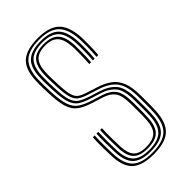

<svg xmlns="http://www.w3.org/2000/svg" viewBox="-198 -658 716 716"><g transform="rotate(-45 160.0 -300.0)"><path d="M157.8 6.2Q98 6.2 71.2 -19.2Q44.5 -44.8 42.8 -103.8Q42 -127.2 41.6 -149.5Q41.2 -171.8 42.8 -199.5H52.5Q51 -171 51.4 -148.8Q51.8 -126.5 52.2 -104Q54 -49 78.4 -25.2Q102.8 -1.5 157.8 -1.5Q214.2 -1.5 240.2 -24.9Q266.2 -48.2 268.8 -102.8Q269.8 -119.5 269.9 -131Q270 -142.5 269.9 -154.2Q269.8 -166 269.8 -183.8Q269.8 -242.5 249.5 -269.9Q229.2 -297.2 184.5 -311.2L144.8 -323.8Q122 -331 108.5 -339.8Q95 -348.5 88.8 -368.8Q82.5 -389 81 -430.5Q80.2 -452 79.8 -464.5Q79.2 -477 80 -495Q81.8 -536.8 99.8 -555.9Q117.8 -575 159.2 -575Q198.2 -575 216.6 -556.2Q235 -537.5 237.8 -493.8Q238.2 -483.2 238.1 -454.8Q238 -426.2 236 -402H226.5Q228.2 -426.2 228.5 -454.5Q228.8 -482.8 228 -493.8Q225.5 -532.5 209.5 -549.9Q193.5 -567.2 159.2 -567.2Q124 -567.2 107.5 -550.4Q91 -533.5 89.8 -495Q89 -477 89.5 -464.1Q90 -451.2 90.8 -430.5Q92.2 -391.2 97.6 -372.6Q103 -354 115 -346.2Q127 -338.5 147.5 -332L187.2 -319.5Q216.5 -310.2 237 -295.4Q257.5 -280.5 268.4 -254.2Q279.2 -228 279.2 -183.8Q279.2 -166 279.4 -154.1Q279.5 -142.2 279.4 -130.8Q279.2 -119.2 278.5 -102.5Q275.5 -45.2 248.1 -19.5Q220.8 6.2 157.8 6.2ZM157.8 -9.2Q108.2 -9.2 85.9 -31.2Q63.5 -53.2 62 -104.2Q61.2 -128 60.9 -150Q60.5 -172 62 -199.5H71.5Q70.5 -172.8 70.6 -151.1Q70.8 -129.5 71.5 -104.5Q73 -57.5 93.1 -37.4Q113.2 -17.2 157.8 -17.2Q204.2 -17.2 225.8 -37.1Q247.2 -57 249.5 -103.2Q250.8 -127.2 250.5 -144.2Q250.2 -161.2 250.2 -183.8Q250.2 -239.8 232.2 -261.9Q214.2 -284 179.5 -295L139 -307.5Q112.8 -315.8 96.4 -326.1Q80 -336.5 71.8 -359.8Q63.5 -383 61.8 -430Q61 -449.5 60.5 -464.8Q60 -480 60.8 -495.5Q62.2 -546.8 85.5 -568.8Q108.8 -590.8 159.2 -590.8Q209.2 -590.8 231.5 -567.9Q253.8 -545 256.8 -494.5Q257.8 -482 257.4 -453.2Q257 -424.5 255 -402H245.5Q247.5 -424.5 247.8 -454.2Q248 -484 247.2 -494Q244.2 -543 223.1 -562.9Q202 -582.8 159.2 -582.8Q113.2 -582.8 92.8 -562.2Q72.2 -541.8 70.5 -495.8Q69.8 -477 70.2 -464.4Q70.8 -451.8 71.5 -430Q73 -385.8 80.1 -364.1Q87.2 -342.5 102.2 -333Q117.2 -323.5 142 -315.5L182 -303Q220.5 -290.8 240.2 -266.8Q260 -242.8 260 -183.8Q260 -158.2 260.2 -143.1Q260.5 -128 259.2 -103.2Q256.8 -53.2 233.4 -31.2Q210 -9.2 157.8 -9.2ZM157.8 -25Q118.5 -25 100.5 -43.4Q82.5 -61.8 81.2 -105Q80.5 -127.2 80.1 -149.1Q79.8 -171 81.2 -199.5H90.8Q89.5 -169.8 89.9 -149Q90.2 -128.2 90.8 -105Q92 -67 107.2 -49.9Q122.5 -32.8 157.8 -32.8Q194 -32.8 211.1 -49.2Q228.2 -65.8 230.2 -103.8Q231.5 -129.5 231.2 -144.9Q231 -160.2 231 -183.8Q231 -232.2 217 -250.8Q203 -269.2 174.2 -278.2L133.5 -291Q101 -301 81.6 -314.6Q62.2 -328.2 53.2 -354.6Q44.2 -381 42.5 -429.5Q41.5 -450.8 41.1 -465.5Q40.8 -480.2 41.5 -496.5Q43.2 -556 71.1 -581.1Q99 -606.2 159.2 -606.2Q218 -606.2 245.1 -580.4Q272.2 -554.5 276 -494.8Q276.8 -483.5 276.5 -454.1Q276.2 -424.8 274.2 -402H264.5Q266.8 -425.5 267 -454.5Q267.2 -483.5 266.5 -494.8Q263 -549.8 238.2 -574.1Q213.5 -598.5 159.2 -598.5Q103.2 -598.5 78 -574.5Q52.8 -550.5 51 -495.8Q50.5 -479.2 50.9 -465.5Q51.2 -451.8 52 -429.8Q54 -381.2 62.9 -356.4Q71.8 -331.5 89.8 -319.9Q107.8 -308.2 136.2 -299.2L176.8 -286.5Q209.8 -276.5 225.2 -255.8Q240.8 -235 240.8 -183.8Q240.8 -166 240.9 -154.9Q241 -143.8 240.9 -132.8Q240.8 -121.8 239.8 -103.8Q237.8 -62.2 219 -43.6Q200.2 -25 157.8 -25Z"/></g></svg>

Font: Big Shoulders Inline Text Thin ExtraLight
Style: Regular
Weight: 250
Version: Version 2.002